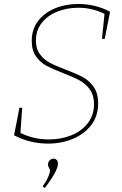

<svg xmlns="http://www.w3.org/2000/svg" viewBox="-20 -718 615 968"><path d="M535 -659 508 -522H494L507 -648Q445 -679 374 -679Q318 -679 269 -659.5Q220 -640 190.5 -602.5Q161 -565 161 -514Q161 -472 181 -445Q201 -418 230.5 -402Q260 -386 311 -367Q364 -347 397 -329.5Q430 -312 452.5 -279.5Q475 -247 475 -197Q475 -133 440 -87.5Q405 -42 347.5 -18Q290 6 222 6Q131 6 51 -36L78 -175H92L83 -48Q149 -15 227 -15Q288 -15 340 -36Q392 -57 423 -97.5Q454 -138 454 -193Q454 -238 433 -267Q412 -296 381.5 -312.5Q351 -329 299 -349Q247 -369 215 -386Q183 -403 161.5 -433.5Q140 -464 140 -512Q140 -570 172 -612Q204 -654 257.5 -676Q311 -698 374 -698Q460 -698 535 -659ZM195 222Q214 195 223 174Q232 153 232 142Q232 136 227 128Q222 120 222 112Q222 99 230.5 90.5Q239 82 250 82Q260 82 266 88.5Q272 95 272 107Q272 126 254 158.5Q236 191 206 230Z"/></svg>

Font: Bitter Pro Thin
Style: Italic
Weight: 250
Italic angle: -9°
Designer: Sol Matas, and Bitter project Authors
Foundry: Sol Matas
Version: Version 1.010